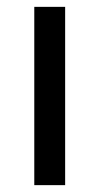

<svg xmlns="http://www.w3.org/2000/svg" viewBox="-20 -540 290 560"><path d="M80 0V-520H170V0Z"/></svg>

Font: ABeeZee
Style: Regular
Weight: 400
Designer: Anja Meiners
Foundry: Anja Meiners
Version: Version 1.003; ttfautohint (v1.8.3)